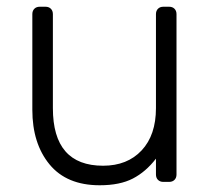

<svg xmlns="http://www.w3.org/2000/svg" viewBox="-20 -540 625 570"><path d="M98 -520H115Q125 -520 131 -514Q137 -508 137 -498V-219Q137 -48 286 -48Q358 -48 400.5 -93.5Q443 -139 443 -219V-498Q443 -508 449 -514Q455 -520 465 -520H482Q492 -520 498 -514Q504 -508 504 -498V-22Q504 -12 498 -6Q492 0 482 0H465Q455 0 449 -6Q443 -12 443 -22V-69Q413 -30 374.5 -10Q336 10 276 10Q178 10 127 -52Q76 -114 76 -214V-498Q76 -508 82 -514Q88 -520 98 -520Z"/></svg>

Font: Hezaedrus Light
Style: Regular
Weight: 300
Designer: Hubert & Fischer
Foundry: Hubert & Fischer
Version: Version 1.10;September 3, 2019;FontCreator 11.5.0.2425 64-bi